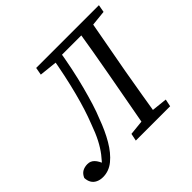

<svg xmlns="http://www.w3.org/2000/svg" viewBox="-200 -856 1056 1056"><g transform="rotate(-45 328.5 -327.5)"><path d="M41 15Q18 15 0.5 6.5Q-17 -2 -26 -17.5Q-35 -33 -36 -55Q-26 -78 -9 -87.5Q8 -97 31 -97Q54 -97 70.5 -80Q87 -63 101 -24L72 -11L71 -24Q99 -52 121 -80.5Q143 -109 162.5 -146.5Q182 -184 202 -240Q217 -278 230.5 -320.5Q244 -363 257.5 -414.5Q271 -466 284.5 -529Q298 -592 311 -670H365Q353 -593 339.5 -528.5Q326 -464 311.5 -409.5Q297 -355 283 -309.5Q269 -264 253 -226Q228 -157 196 -102.5Q164 -48 125.5 -16.5Q87 15 41 15ZM197 -626 205 -670H337L327 -613H319ZM310 0 319 -43 446 -56H465L586 -43L577 0ZM320 -621 327 -670H559L551 -621ZM396 0 462 -360Q476 -437 489.5 -515Q503 -593 515 -670H605L539 -310Q526 -233 512.5 -155Q499 -77 487 0ZM541 -613 551 -670H693L685 -626L559 -613Z"/></g></svg>

Font: Source Serif 4 18pt
Style: Italic
Weight: 400
Italic angle: -12°
Designer: Frank Grießhammer
Foundry: Adobe Systems Incorporated
Version: Version 4.004;hotconv 1.0.116;makeotfexe 2.5.65601